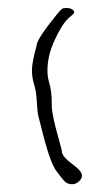

<svg xmlns="http://www.w3.org/2000/svg" viewBox="-20 -564 262 484"><path d="M135.7 -183.6Q135.7 -183.6 135.7 -184.6Q133.8 -192.4 128.9 -210.9Q110.4 -274.4 110.4 -298.8Q110.4 -302.7 110.4 -306.6Q110.4 -335 103.5 -357.4Q99.6 -371.1 99.6 -386.7Q99.6 -423.8 118.2 -463.9Q136.7 -503.9 153.3 -518.6Q156.2 -521.5 161.1 -525.4Q167 -530.3 167 -532.2Q167 -537.1 161.6 -540.5Q156.2 -543.9 147.5 -543.9Q139.6 -543.9 136.2 -541.5Q132.8 -539.1 123 -527.3Q72.3 -464.8 72.3 -449.2Q60.5 -406.2 60.5 -387.2Q60.5 -368.2 66.4 -349.6Q71.3 -334 72.8 -307.6Q74.2 -281.2 77.1 -269.5Q79.1 -261.7 83 -247.1Q105.5 -153.3 123 -131.8Q138.7 -110.4 145 -105Q151.4 -99.6 162.1 -99.6Q170.9 -99.6 178.7 -106.4Q186.5 -113.3 186.5 -121.1Q186.5 -122.1 186.5 -122.1Q186.5 -132.8 161.1 -151.4Q135.7 -169.9 135.7 -183.6Z"/></svg>

Font: 辰宇落雁體 Thin Monospaced
Style: Regular
Weight: 100
Designer: Written by Liu, Wei-Chen; Created by Wang, Li-Yu.
Version: Version 1.000